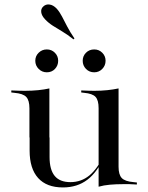

<svg xmlns="http://www.w3.org/2000/svg" viewBox="-20 -813 652 846"><path d="M304 -639.5Q277.4 -660.5 254.4 -674.2Q231.5 -687.9 212.9 -699.6Q194.4 -711.3 179 -727.4Q163.7 -743.5 161.7 -758.9Q159.7 -774.2 170.2 -783.9Q181.5 -795.2 198 -793.1Q214.5 -791.1 229.8 -775Q242.7 -760.5 253.2 -740.3Q263.7 -720.2 276.2 -696Q288.7 -671.8 308.1 -643.5ZM197.6 -414.5V-207.3H109.7V-335.5Q109.7 -371 95.6 -385.9Q81.5 -400.8 43.5 -404L29.8 -405.6V-414.5Q50.8 -413.7 62.9 -413.3Q75 -412.9 89.5 -412.9Q121 -412.9 148.4 -415.7Q175.8 -418.5 197.6 -423.4ZM198.4 -207.3V-121Q198.4 -65.3 221 -37.9Q243.5 -10.5 290.3 -10.5Q337.9 -10.5 373.8 -39.9Q409.7 -69.4 438.7 -131.5L439.5 -125Q409.7 -54.8 364.9 -21Q320.2 12.9 257.3 12.9Q185.5 12.9 148 -28.6Q110.5 -70.2 110.5 -149.2V-207.3ZM414.5 0V-207.3H502.4V-78.2Q502.4 -43.5 516.5 -28.6Q530.6 -13.7 568.5 -10.5L583.1 -8.9V0Q562.1 -1.6 550 -1.6Q537.9 -1.6 523.4 -1.6Q491.9 -1.6 464.5 0.8Q437.1 3.2 414.5 9.7ZM502.4 -414.5V-207.3H414.5V-336.3Q414.5 -371.8 400.8 -386.3Q387.1 -400.8 350.8 -404L337.9 -405.6V-414.5Q358.9 -413.7 370.6 -413.3Q382.3 -412.9 396 -412.9Q425.8 -412.9 452.8 -415.7Q479.8 -418.5 502.4 -423.4ZM395.2 -494.4Q373.4 -494.4 358.9 -509.3Q344.4 -524.2 344.4 -545.2Q344.4 -566.1 358.9 -580.6Q373.4 -595.2 395.2 -595.2Q416.1 -595.2 430.6 -580.6Q445.2 -566.1 445.2 -545.2Q445.2 -524.2 430.6 -509.3Q416.1 -494.4 395.2 -494.4ZM186.3 -494.4Q165.3 -494.4 150.4 -509.3Q135.5 -524.2 135.5 -545.2Q135.5 -566.1 150.4 -580.6Q165.3 -595.2 186.3 -595.2Q207.3 -595.2 221.8 -580.6Q236.3 -566.1 236.3 -545.2Q236.3 -524.2 222.2 -509.3Q208.1 -494.4 186.3 -494.4Z"/></svg>

Font: Playfair 144pt SemiExpanded Medium
Style: Regular
Weight: 500
Width: 6
Designer: Claus Eggers Sørensen
Foundry: Claus Eggers Sørensen
Version: Version 2.203